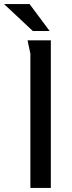

<svg xmlns="http://www.w3.org/2000/svg" viewBox="-67 -928 355 948"><path d="M69 -729H184V0H83V-664Q83 -665 79.5 -679.5Q76 -694 73 -710Q70 -726 69 -729ZM79 -908 178 -775H95L-47 -908Z"/></svg>

Font: Rosario Medium
Style: Regular
Weight: 500
Version: Version 1.201